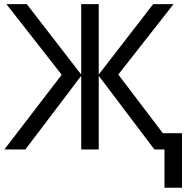

<svg xmlns="http://www.w3.org/2000/svg" viewBox="-20 -717 913 921"><path d="M714.8 -697.3H812.5L547.4 -359.4L761.2 -78.1H853V183.6H769V0H720.7L453.6 -353.5V0H369.6V-353.5L101.6 0H1L275.9 -358.4L10.7 -697.3H108.4L369.6 -359.4V-697.3H453.6V-359.4Z"/></svg>

Font: Lunasima
Style: Regular
Weight: 400
Designer: The DocRepair Project, Monotype Design Team
Foundry: Google
Version: Version 2.009